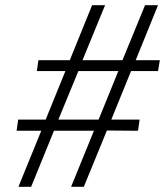

<svg xmlns="http://www.w3.org/2000/svg" viewBox="-20 -720 636 740"><path d="M360 -259H205L282 -446H436ZM335 -700 249 -488H128L122 -446H232L156 -259H50L44 -216H139L51 0H100L188 -216H342L254 0H303L392 -217L512 -216L518 -259H409L485 -446H589L596 -488H503L589 -700H539L452 -488H298L385 -700Z"/></svg>

Font: Jost* 300 Light Italic
Style: Italic
Weight: 300
Italic angle: -10°
Version: Version 3.200; ttfautohint (v0.97) -l 8 -r 50 -G 200 -x 14 -